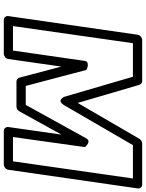

<svg xmlns="http://www.w3.org/2000/svg" viewBox="105 -872 791 1042"><g transform="rotate(90 501.0 -350.5)"><path d="M66.9 0 168 -701.2Q169.4 -711.9 178.5 -719Q187.5 -726.1 196.8 -726.1H419.9Q427.2 -726.1 432.9 -721.4Q438.5 -716.8 439.9 -710.9L538.1 -376L732.9 -710.9Q736.3 -717.3 743.7 -721.7Q751 -726.1 757.8 -726.1H981Q991.7 -726.1 997.6 -718.3Q1003.4 -710.4 1002 -701.2L900.9 0Q899.4 10.7 890.4 17.8Q881.3 24.9 872.1 24.9H689.9Q679.7 24.9 673.6 17.1Q667.5 9.3 668.9 0L710 -288.1L584 -60.1Q574.2 -43.9 558.1 -43.9H421.9Q414.6 -43.9 408.9 -48.6Q403.3 -53.2 400.9 -60.1L340.8 -287.1L299.8 0Q298.3 10.7 289.3 17.8Q280.3 24.9 271 24.9H87.9Q77.1 24.9 71.3 17.1Q65.4 9.3 66.9 0ZM121.1 -24.9H253.9L310.1 -415Q312 -428.2 324.2 -430.4Q336.4 -432.6 347.7 -428.2L358.9 -423.8L445.8 -94.2H548.8L731 -423.8Q739.7 -436.5 750.2 -434.6Q760.7 -432.6 769.5 -423.8L777.8 -415L723.1 -24.9H855L948.2 -675.8H767.1L550.8 -303.2Q543.5 -290.5 535.9 -285.9Q528.3 -281.2 522.9 -283.7Q517.6 -286.1 513.4 -290.3Q509.3 -294.4 506.8 -298.8L504.9 -303.2L396 -675.8H213.9Z"/></g></svg>

Font: Trueno ExtraBold Outline
Style: Italic
Weight: 800
Width: 6
Designer: Julieta Ulanovsky
Foundry: Julieta Ulanovsky
Version: Version 3.001b | FøM Fix